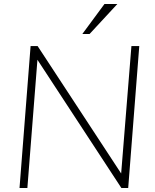

<svg xmlns="http://www.w3.org/2000/svg" viewBox="-20 -934 772 954"><path d="M582 -72 633 -705H672L617 0H583L166 -637L116 0H77L132 -705H167ZM563 -914 425 -765H389L499 -914Z"/></svg>

Font: Iunito ExtraLight
Style: Italic
Weight: 200
Italic angle: -4.541°
Designer: Vernon Adams
Foundry: Vernon Adams
Version: Version 2.001;November 30, 2019;FontCreator 12.0.0.2547 64-b